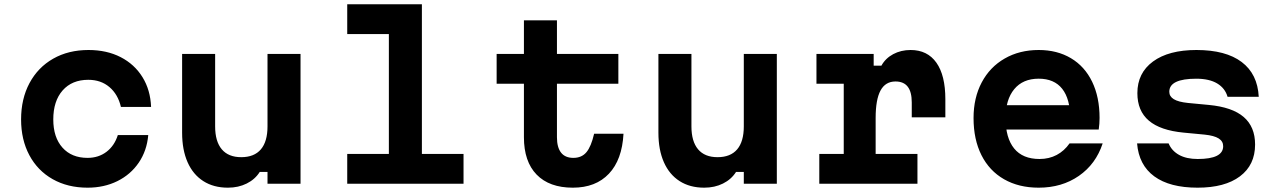

<svg xmlns="http://www.w3.org/2000/svg" viewBox="-20 -868 6040 907"><path d="M79.6 -303.6Q79.6 -401.2 119.4 -475.5Q159.2 -549.8 231.2 -590.8Q303.1 -631.8 398.3 -631.8Q484.3 -631.8 549.9 -598.1Q615.5 -564.4 653.1 -503.5Q690.7 -442.7 693.7 -362.7H551.3Q537.3 -422.5 496.9 -456.7Q456.5 -491 397 -491Q320.1 -491 275.9 -440.9Q231.7 -390.7 231.7 -303.6Q231.7 -219.1 275.1 -170.6Q318.4 -122.2 393.6 -122.2Q445.2 -122.2 482.9 -150.7Q520.6 -179.3 536.6 -229.8H680.3Q673.9 -156.1 635.5 -99.7Q597.1 -43.3 534.3 -12.3Q471.5 18.6 393.8 18.6Q299.9 18.6 228.7 -21.7Q157.5 -62 118.6 -135Q79.6 -208 79.6 -303.6Z M1399.7 0H1243.7V-55.9H1207.1Q1184.8 -20.6 1145.4 -1Q1106.1 18.6 1056.8 18.6Q989.1 18.6 940.6 -12.4Q892 -43.3 866.1 -101.8Q840.3 -160.2 840.3 -241.1V-613.1H996.3V-271.1Q996.3 -200 1027.7 -162.7Q1059.1 -125.5 1119.7 -125.5Q1180.8 -125.5 1212.3 -162.4Q1243.7 -199.3 1243.7 -271.1V-613.1H1399.7Z M1973 -848V-140.8H2169.7V0H1620.3V-140.8H1817V-707.2H1620.3V-848Z M2611 -613.1H2901.1V-472.3H2611V-219.7Q2611 -171.8 2630.4 -147Q2649.9 -122.2 2688.7 -122.2Q2727.8 -122.2 2750.2 -148.9Q2772.6 -175.6 2786.6 -236.3H2925.4Q2918.8 -113.3 2856.5 -47.4Q2794.2 18.6 2686 18.6Q2575 18.6 2515 -43.2Q2455 -105 2455 -219.7V-472.3H2326.1V-613.1H2455V-771.8H2611Z M3649.7 0H3493.7V-55.9H3457.1Q3434.8 -20.6 3395.4 -1Q3356.1 18.6 3306.8 18.6Q3239.1 18.6 3190.6 -12.4Q3142 -43.3 3116.1 -101.8Q3090.3 -160.2 3090.3 -241.1V-613.1H3246.3V-271.1Q3246.3 -200 3277.7 -162.7Q3309.1 -125.5 3369.7 -125.5Q3430.8 -125.5 3462.3 -162.4Q3493.7 -199.3 3493.7 -271.1V-613.1H3649.7Z M4107.2 -613.1V-557.9H4143.8Q4162.8 -592.5 4199.4 -612.2Q4236 -631.8 4281.7 -631.8Q4361 -631.8 4403.4 -572Q4445.8 -512.3 4445.8 -399V-313.7H4287.1V-384.3Q4287.1 -434 4268 -458.5Q4248.9 -483.1 4210.2 -483.1Q4162.7 -483.1 4139.6 -440.5Q4116.5 -397.9 4116.5 -310.8V-140.8H4314V0H3850.3V-140.8H3965.8V-472.3H3836.9V-613.1Z M5083.7 -371.2 5035.5 -310.3Q5035.5 -400.7 4997.8 -448.5Q4960.1 -496.3 4886.7 -496.3Q4811.9 -496.3 4771.1 -446.7Q4730.3 -397.1 4730.3 -310.3Q4730.3 -216.4 4770.8 -166.6Q4811.2 -116.9 4890.7 -116.9Q4935.8 -116.9 4971.8 -136Q5007.7 -155.1 5032.5 -190.6H5189Q5156.8 -92.7 5076.4 -37Q4996 18.6 4886.7 18.6Q4792.8 18.6 4723.2 -21.2Q4653.6 -61 4616.3 -135.1Q4579 -209.3 4579 -310.3Q4579 -405.9 4617.6 -478.7Q4656.2 -551.5 4726.2 -591.6Q4796.1 -631.8 4886.7 -631.8Q4973.9 -631.8 5039 -593.1Q5104.1 -554.5 5139.2 -481.9Q5174.3 -409.2 5174.3 -310.9Q5174.3 -283.5 5170.3 -256.1H4704.7V-371.2Z M5637.9 -116.9Q5698.1 -116.9 5728.2 -132Q5758.2 -147.1 5758.2 -177.3Q5758.2 -200.6 5737 -214Q5715.7 -227.4 5670.5 -232.1L5571.4 -241.5Q5461.4 -251.9 5407.2 -298Q5352.9 -344.1 5352.9 -428Q5352.9 -523.2 5426.8 -577.5Q5500.8 -631.8 5632 -631.8Q5770.5 -631.8 5845.6 -575.1Q5920.7 -518.5 5926.3 -410.6H5779Q5767.3 -451.4 5729.9 -473.8Q5692.5 -496.2 5631.3 -496.2Q5567.8 -496.2 5535.7 -480.8Q5503.7 -465.4 5503.7 -434.6Q5503.7 -412.5 5524.9 -399.5Q5546.2 -386.4 5591.4 -381.7L5690.5 -372.3Q5801.1 -361.9 5855 -315.5Q5909 -269.1 5909 -185.2Q5909 -88.6 5837.5 -35Q5766.1 18.6 5637.3 18.6Q5505.7 18.6 5432.8 -34.9Q5359.8 -88.3 5351.5 -190.6H5500.5Q5514.9 -155.7 5549.8 -136.3Q5584.7 -116.9 5637.9 -116.9Z"/></svg>

Font: Martian Mono VF sWd Rg
Style: Regular
Weight: 400
Width: 6
Monospace: yes
Designer: Roman Shamin
Foundry: Evil Martians
Version: Version 1.100